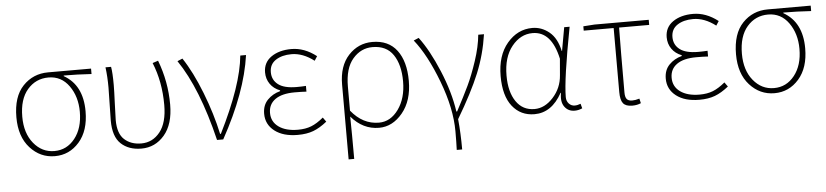

<svg xmlns="http://www.w3.org/2000/svg" viewBox="-44 -788 5304 1233"><g transform="rotate(-5 2608.0 -171.0)"><path d="M59 -257Q59 -390 124.5 -458.5Q190 -527 287 -527H564V-492Q472 -498 385 -498V-494Q505 -426 505 -257Q505 -132 441.5 -59.5Q378 13 284 13Q190 13 124.5 -59.5Q59 -132 59 -257ZM468 -257Q468 -355 418.5 -424.5Q369 -494 286 -494Q204 -494 150.5 -432Q97 -370 97 -257Q97 -151 150.5 -85.5Q204 -20 284 -20Q364 -20 416 -85.5Q468 -151 468 -257Z M842 13Q760 13 710.5 -33.5Q661 -80 661 -183Q661 -218 663 -289Q665 -360 665 -396Q665 -466 657 -527H693Q700 -489 700 -409Q700 -372 696.5 -292.5Q693 -213 693 -184Q693 -97 735 -58.5Q777 -20 844 -20Q917 -20 964.5 -79.5Q1012 -139 1012 -254Q1012 -404 961 -528L997 -540Q1050 -401 1050 -253Q1050 -126 990.5 -56.5Q931 13 842 13Z M1330 0Q1248 -340 1121 -526L1154 -540Q1216 -447 1270.5 -307.5Q1325 -168 1353 -37H1358Q1508 -337 1526 -527H1563Q1530 -290 1370 0Z M1850 13Q1756 13 1701 -29.5Q1646 -72 1646 -141Q1646 -196 1679 -230Q1712 -264 1761 -277V-282Q1720 -298 1697.5 -330.5Q1675 -363 1675 -405Q1675 -469 1726 -504.5Q1777 -540 1856 -540Q1940 -540 2017 -480L1999 -452Q1927 -507 1854 -507Q1792 -507 1752 -480.5Q1712 -454 1712 -403Q1712 -353 1750.5 -323.5Q1789 -294 1869 -294Q1902 -294 1929 -296V-259Q1898 -261 1853 -261Q1771 -261 1727.5 -230Q1684 -199 1684 -143Q1684 -86 1730 -53Q1776 -20 1854 -20Q1903 -20 1940 -34.5Q1977 -49 2019 -84L2039 -56Q1993 -19 1950.5 -3Q1908 13 1850 13Z M2161 198V-283Q2161 -404 2224 -472Q2287 -540 2378 -540Q2482 -540 2536 -468Q2590 -396 2590 -271Q2590 -143 2525.5 -65Q2461 13 2374 13Q2270 13 2195 -75Q2197 31 2197 198ZM2376 -20Q2451 -20 2502 -91Q2553 -162 2553 -271Q2553 -378 2509.5 -442.5Q2466 -507 2376 -507Q2301 -507 2249 -446.5Q2197 -386 2197 -268V-113Q2272 -20 2376 -20Z M2858 198Q2860 147 2860 78Q2860 -69 2792.5 -247Q2725 -425 2644 -526L2677 -540Q2742 -454 2800.5 -314Q2859 -174 2877 -48H2882Q2932 -142 2962.5 -206Q2993 -270 3023 -360.5Q3053 -451 3060 -527H3097Q3078 -397 3029.5 -279Q2981 -161 2884 2Q2893 92 2893 198Z M3376 13Q3287 13 3233.5 -54.5Q3180 -122 3180 -249Q3180 -382 3247 -461Q3314 -540 3409 -540Q3469 -540 3518 -500Q3567 -460 3585 -376H3587L3614 -527H3649Q3585 -192 3585 -79Q3585 -53 3600.5 -36.5Q3616 -20 3638 -20Q3656 -20 3676 -28L3684 2Q3660 13 3635 13Q3593 13 3569.5 -19.5Q3546 -52 3557 -109H3554Q3487 13 3376 13ZM3379 -20Q3445 -20 3499.5 -80Q3554 -140 3560 -222L3569 -328Q3530 -507 3408 -507Q3330 -507 3274 -437.5Q3218 -368 3218 -249Q3218 -144 3260.5 -82Q3303 -20 3379 -20Z M4006 13Q3964 13 3947 -8.5Q3930 -30 3930 -81V-494H3737V-522L3809 -527H4159V-494H3965Q3963 -353 3963 -75Q3963 -46 3973.5 -33Q3984 -20 4009 -20Q4029 -20 4055 -28L4062 2Q4038 13 4006 13Z M4439 13Q4345 13 4290 -29.5Q4235 -72 4235 -141Q4235 -196 4268 -230Q4301 -264 4350 -277V-282Q4309 -298 4286.5 -330.5Q4264 -363 4264 -405Q4264 -469 4315 -504.5Q4366 -540 4445 -540Q4529 -540 4606 -480L4588 -452Q4516 -507 4443 -507Q4381 -507 4341 -480.5Q4301 -454 4301 -403Q4301 -353 4339.5 -323.5Q4378 -294 4458 -294Q4491 -294 4518 -296V-259Q4487 -261 4442 -261Q4360 -261 4316.5 -230Q4273 -199 4273 -143Q4273 -86 4319 -53Q4365 -20 4443 -20Q4492 -20 4529 -34.5Q4566 -49 4608 -84L4628 -56Q4582 -19 4539.5 -3Q4497 13 4439 13Z M4698 -257Q4698 -390 4763.5 -458.5Q4829 -527 4926 -527H5203V-492Q5111 -498 5024 -498V-494Q5144 -426 5144 -257Q5144 -132 5080.5 -59.5Q5017 13 4923 13Q4829 13 4763.5 -59.5Q4698 -132 4698 -257ZM5107 -257Q5107 -355 5057.5 -424.5Q5008 -494 4925 -494Q4843 -494 4789.5 -432Q4736 -370 4736 -257Q4736 -151 4789.5 -85.5Q4843 -20 4923 -20Q5003 -20 5055 -85.5Q5107 -151 5107 -257Z"/></g></svg>

Font: Noto Sans Korean Thin
Style: Regular
Weight: 250
Designer: Ryoko NISHIZUKA  (kana & ideographs); Paul D. Hunt (Latin, Greek & Cyrillic); Wenlong ZHANG  (bopomofo); Sandoll Communi
Foundry: Adobe Systems Incorporated
Version: Version 1.0001;PS 1;hotconv 1.0.78;makeotf.lib2.5.61930